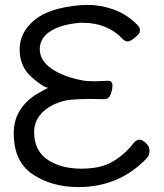

<svg xmlns="http://www.w3.org/2000/svg" viewBox="-20 -739 667 782"><path d="M299 23Q192 23 114 -28.5Q36 -80 36 -196Q36 -251 62.5 -291.5Q89 -332 131 -356.5Q173 -381 177 -381Q153 -385 106.5 -427Q60 -469 60 -538Q60 -607 120 -657Q180 -707 307 -718L338 -719Q388 -719 439.5 -701.5Q491 -684 533 -644Q550 -629 550 -617Q550 -616 549 -608.5Q548 -601 529 -585.5Q510 -570 500 -570Q488 -570 477 -583Q415 -646 319 -646H304Q226 -639 184 -611Q142 -583 142 -539Q142 -494 187.5 -461Q233 -428 313 -412Q329 -408 365 -408L421 -410Q438 -410 438 -390Q438 -375 431 -355.5Q424 -336 406 -335L345 -336Q308 -336 271 -333Q234 -330 197.5 -312.5Q161 -295 140 -266.5Q119 -238 119 -200Q119 -121 181 -84Q233 -52 313 -52Q331 -52 350 -54Q407 -59 451.5 -88.5Q496 -118 528 -161Q537 -170 549 -170Q559 -170 574 -156.5Q589 -143 589 -125Q589 -107 579 -96Q467 23 299 23Z"/></svg>

Font: LXGW WenKai TC
Style: Bold
Weight: 700
Designer: LXGW / Fontworks Inc.
Foundry: LXGW / Fontworks Inc.
Version: Version 1.330;April 28, 2024